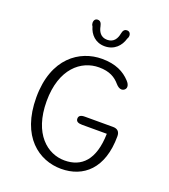

<svg xmlns="http://www.w3.org/2000/svg" viewBox="-148 -923 915 1039"><g transform="rotate(20 309.5 -403.0)"><path d="M404.5 -816C388 -816 382 -804.5 378.5 -787C373.5 -760.5 359 -731 320 -731C281 -731 266.5 -760.5 261.5 -787.5C257.5 -805 251.5 -816 235.5 -816C223 -816 214.5 -807 214.5 -791C214.5 -785.5 216 -778.5 221 -772C232.5 -729.5 265 -693.5 319 -693.5C374 -693.5 408 -730.5 420 -773.5C424 -780 426 -786 426 -791.5C426 -807 417.5 -816 404.5 -816ZM324 10.5C452 10.5 551 -73 551 -259.5C551 -285 538 -299 511.5 -299H349.5C326 -299 314.5 -291.5 314.5 -275.5C314.5 -259.5 326.5 -252.5 350 -252.5H492.5C489 -99.5 423 -38.5 326 -38.5C228 -38.5 126 -118.5 126 -307.5C126 -495 228.5 -576 330.5 -576C392 -576 426 -554.5 451.5 -524.5C462 -512.5 473.5 -505 484.5 -505C497 -505 510 -514.5 510 -529C510 -539 505 -549.5 494 -561C459 -598.5 410 -625 330.5 -625C203 -625 66.5 -534.5 66.5 -307.5C66.5 -81 196.5 10.5 324 10.5Z"/></g></svg>

Font: RTM Light Light
Style: Regular
Weight: 300
Designer: after Tyler Finck
Foundry: An Endless Supply
Version: Version 1.000;Glyphs 3.2.1 (3258)